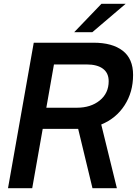

<svg xmlns="http://www.w3.org/2000/svg" viewBox="-20 -987 719 1007"><path d="M511 -334 593 0H465L390 -311H204L149 0H22L157 -763H471Q569 -763 623.5 -721Q678 -679 678 -594Q678 -504 633.5 -435Q589 -366 511 -334ZM383 -422Q456 -422 503 -460Q550 -498 550 -561Q550 -604 520 -626.5Q490 -649 434 -649H263L223 -422ZM464 -818H369L512 -967H639Z"/></svg>

Font: Open Sauce One SemiBold Italic
Style: Regular
Weight: 600
Italic angle: -10°
Designer: Alfredo Marco Pradil
Foundry: Creative Sauce Fz LLC
Version: Version 1.477